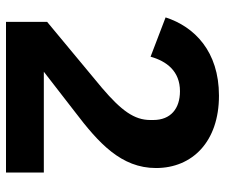

<svg xmlns="http://www.w3.org/2000/svg" viewBox="-75 -675 750 640"><g transform="rotate(90 300.0 -355.0)"><path d="M555 -126.1H219.1L351.9 -229C457 -308.9 540.1 -383.9 540.1 -500C540.1 -621.1 452.1 -709.9 299 -709.9C150.9 -709.9 68.9 -627.8 38 -532L169 -481.9C183.9 -535.2 217 -579.9 284.1 -579.9C342 -579.9 380 -549 380 -491.1V-480.8C380 -427.9 349.1 -384.9 273.1 -320L52.9 -137.1V0H555Z"/></g></svg>

Font: Margiela Mono Bold
Style: Regular
Weight: 700
Designer: Mike Abbink, Paul van der Laan, Pieter van Rosmalen
Foundry: Bold Monday
Version: Version 2.003 2021